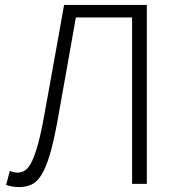

<svg xmlns="http://www.w3.org/2000/svg" viewBox="-20 -749 724 782"><path d="M57 13Q45 13 32 11Q19 9 5 4L20 -53Q35 -46 51 -46Q66 -46 79 -53Q92 -60 104.5 -81.5Q117 -103 129.5 -143.5Q142 -184 155 -251Q166 -311 176.5 -369Q187 -427 197.5 -486Q208 -545 219 -605Q230 -665 241 -729H578V0H518V-678H289Q269 -567 250.5 -460.5Q232 -354 212 -245Q197 -165 181.5 -114.5Q166 -64 148 -35.5Q130 -7 107.5 3Q85 13 57 13Z"/></svg>

Font: SpoqaHanSansJP-Light
Style: Regular
Weight: 300
Designer: [Source Han Sans]
Ryoko NISHIZUKA  (kana & ideographs); Paul D. Hunt (Latin, Greek & Cyrillic); Wenlong ZHANG  (bopomofo
Foundry: Spoqa (http://bi.spoqa.com)
Version: Version 1.002.20150607